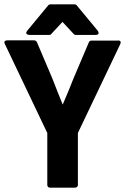

<svg xmlns="http://www.w3.org/2000/svg" viewBox="-38 -853 576 885"><path d="M180 0C180 5 184 12 192 12H308C313 12 321 8 321 0V-240L516 -649C525 -669 505 -666 505 -666H384C380 -666 374 -664 372 -659L301 -492C285 -450 269 -413 251 -371C235 -411 219 -450 203 -492L132 -659C130 -663 125 -667 120 -667H-4C-26 -667 -15 -649 -15 -649L180 -240ZM188 -692C191 -692 195 -692 197 -695L250 -752L303 -695C305 -693 308 -692 312 -692H402C427 -692 412 -712 412 -712L316 -828C314 -831 310 -833 306 -833H194C190 -833 186 -831 184 -828L88 -712C72 -693 98 -692 98 -692Z"/></svg>

Font: Falling Sky
Style: Bd
Weight: 700
Designer: Paul D. Hunt
Foundry: Adobe Systems Incorporated
Version: Version 1.02